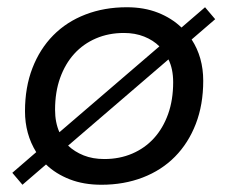

<svg xmlns="http://www.w3.org/2000/svg" viewBox="-20 -500 630 530"><path d="M14 -23 80 -80Q49 -130 49 -193Q49 -259 69.5 -312Q90 -365 127 -402.5Q164 -440 216 -460Q268 -480 330 -480Q378 -480 416 -465Q454 -450 481 -424L546 -480L574 -447L509 -391Q541 -342 541 -277Q541 -211 520.5 -158Q500 -105 463 -67.5Q426 -30 374 -10Q322 10 260 10Q211 10 172.5 -5Q134 -20 107 -46L42 10ZM268 -61Q310 -61 345 -76Q380 -91 405 -118.5Q430 -146 444 -185Q458 -224 458 -273Q458 -310 445 -336L168 -98Q186 -81 211 -71Q236 -61 268 -61ZM132 -197Q132 -162 144 -135L420 -372Q403 -389 378 -399Q353 -409 322 -409Q280 -409 245 -394Q210 -379 185 -351.5Q160 -324 146 -285Q132 -246 132 -197Z"/></svg>

Font: Celebes
Style: Italic
Weight: 400
Italic angle: -10°
Designer: Anugrah Pasau
Foundry: Lafontype
Version: Version 1.000; ttfautohint (v1.8.4)